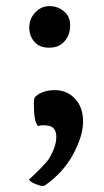

<svg xmlns="http://www.w3.org/2000/svg" viewBox="-20 -411 338 624"><path d="M104 -1Q90 -14 90 -73Q90 -94 95 -97Q118 -118 158 -118Q198 -118 224 -90Q250 -62 250 -16Q250 30 218 90Q186 150 124 193Q122 193 116 193Q110 193 95 187Q80 181 74 173Q129 122 141 102Q163 64 163 34Q163 4 140 -2Q129 -4 120 -4Q111 -4 104 -1ZM75 -323Q76 -352 96 -372Q116 -392 142 -391Q168 -391 188 -374Q208 -358 208 -328Q208 -298 190 -277Q172 -256 140 -256Q108 -256 92 -275Q75 -294 75 -323Z"/></svg>

Font: Lusitana
Style: Bold
Weight: 700
Designer: Ana Paula Megda
Foundry: Ana Paula Megda
Version: Version 1.001; ttfautohint (v1.4.1)